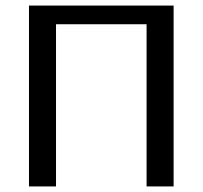

<svg xmlns="http://www.w3.org/2000/svg" viewBox="-20 -669 727 689"><path d="M84 -649H603V0H506V-582H181V0H84Z"/></svg>

Font: Play
Style: Regular
Weight: 400
Designer: Jonas Hecksher (Cyrillic expansion: Cyreal)
Foundry: Jonas Hecksher, Playtype, e-types AS
Version: Version 2.101; ttfautohint (v1.5.65-e2d9)